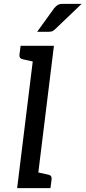

<svg xmlns="http://www.w3.org/2000/svg" viewBox="-20 -977 444 997"><path d="M69 0 160 -739H260L169 0ZM141 0 163 -85 231 -70Q241 -68 245 -62Q249 -56 248 -46L242 0ZM188 -739 167 -654 99 -669Q89 -671 84.5 -677Q80 -683 81 -693L87 -739ZM307 -957H404L269 -828Q260 -819 253 -815.5Q246 -812 233 -812H173L261 -934Q270 -945 279.5 -951Q289 -957 307 -957Z"/></svg>

Font: Aleo Medium
Style: Italic
Weight: 500
Italic angle: -7°
Designer: Alessio Laiso
Foundry: Alessio Laiso
Version: Version 2.001;gftools[0.9.29]